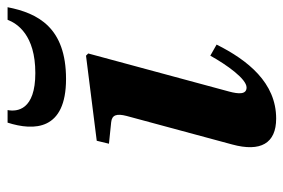

<svg xmlns="http://www.w3.org/2000/svg" viewBox="-144 -610 766 519"><g transform="rotate(-90 239.5 -351.0)"><path d="M167 -714C144 -642 146 -556 285 -556C424 -556 463 -632 479 -714H445C435 -688 404 -639 301 -639C201 -639 196 -688 201 -714ZM108 -107C87 -30 111 12 178 12C275 12 336 -65 378 -149L348 -166C323 -121 285 -68 262 -68C243 -68 244 -89 251 -115L354 -496L348 -502L118 -473L110 -440L168 -434C188 -432 192 -419 185 -392Z"/></g></svg>

Font: Heuristica
Style: Bold Italic
Weight: 700
Italic angle: -13°
Version: Version 1.0.1